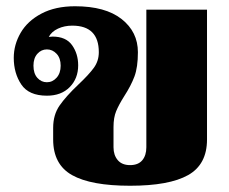

<svg xmlns="http://www.w3.org/2000/svg" viewBox="-20 -584 732 614"><path d="M150 -138V-175Q150 -217 170.5 -246.5Q191 -276 230 -313Q264 -345 280 -367Q296 -389 296 -417Q296 -502 211 -502Q186 -502 165.5 -492.5Q145 -483 136 -466L148 -467Q191 -467 210.5 -439.5Q230 -412 230 -375Q230 -333 203 -305.5Q176 -278 130 -278Q72 -278 48 -314Q24 -350 24 -399Q24 -441 46 -479Q68 -517 112.5 -540.5Q157 -564 220 -564Q317 -564 369 -523Q421 -482 421 -417Q421 -369 410 -339.5Q399 -310 377 -276Q360 -249 351.5 -228.5Q343 -208 343 -178V-113Q343 -88 356.5 -72Q370 -56 396 -56Q422 -56 435 -71.5Q448 -87 448 -113V-553H642V-138Q642 -58 581.5 -24Q521 10 396 10Q271 10 210.5 -24Q150 -58 150 -138ZM174 -374Q174 -398 161 -412Q148 -426 130 -426Q112 -426 99.5 -412Q87 -398 87 -374Q87 -349 99.5 -335Q112 -321 130 -321Q148 -321 161 -335.5Q174 -350 174 -374Z"/></svg>

Font: Trirong Black
Style: Regular
Weight: 900
Designer: Katatrad Team
Foundry: CadsonDemak
Version: Version 1.001